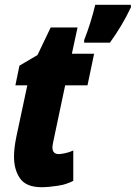

<svg xmlns="http://www.w3.org/2000/svg" viewBox="-20 -780 573 810"><path d="M155.8 9.8Q90.8 9.8 64.9 -26.9Q39.1 -63.5 39.1 -119.1Q39.1 -137.2 41.5 -158Q43.9 -178.7 49.8 -207L95.2 -419.9H44.9L62 -502.9L138.2 -547.9L193.8 -664.1H307.1L283.2 -553.2H377L349.1 -419.9H254.9L205.1 -184.1Q203.6 -177.2 202.4 -170.4Q201.2 -163.6 201.2 -158.2Q201.2 -129.9 228 -129.9Q235.4 -129.9 252.9 -133.3Q270.5 -136.7 289.1 -145V-17.1Q261.2 -2 222.4 3.9Q183.6 9.8 155.8 9.8ZM335 -600.1V-610.8Q349.1 -646.5 360.8 -683.8Q372.6 -721.2 381.8 -759.8H531.7L532.7 -750Q512.7 -708 491.2 -672.1Q469.7 -636.2 443.8 -600.1Z"/></svg>

Font: Open Sans Condensed ExtraBold
Style: Italic
Weight: 800
Width: 3
Italic angle: -12°
Designer: Monotype Design Team
Foundry: Monotype Imaging Inc.
Version: Version 3.003; ttfautohint (v1.8.4)